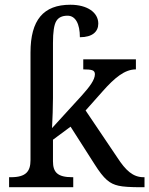

<svg xmlns="http://www.w3.org/2000/svg" viewBox="-20 -785 626 805"><path d="M202.1 -374V-605C202.1 -650.4 206.5 -680.7 215.8 -696.3C224.6 -711.4 240.2 -719.2 263.2 -719.2C296.4 -719.2 314.9 -685.5 314.9 -628.9C368.2 -628.9 392.1 -652.8 392.1 -686C392.1 -732.4 346.7 -765.1 274.9 -765.1C162.1 -765.1 107.9 -701.2 107.9 -564.9V-113.8C107.9 -66.4 88.9 -42 25.9 -42H18.1V0H287.1V-42H283.2C220.2 -42 202.1 -63.5 202.1 -108.9V-199.2L275.9 -253.9L376 -97.2C417 -32.2 440.4 -14.6 477.1 -6.3C495.1 -2 526.9 0 571.8 0H585.9V-42H582C537.1 -42 506.8 -70.8 472.2 -124L338.9 -321.8L409.2 -400.9C461.4 -460 503.4 -494.1 549.8 -494.1V-536.1H329.1V-494.1C346.2 -494.1 358.4 -493.2 366.2 -490.7C374 -488.3 377.9 -482.4 377.9 -474.1C377.9 -450.2 356 -421.4 323.2 -384.8L198.2 -248C200.2 -291.5 202.1 -335 202.1 -374Z"/></svg>

Font: The Erased English
Style: Regular
Weight: 400
Designer: Monotype Design team + ligartures altered by 180 Amsterdam
Foundry: Monotype Imaging Inc.
Version: Version 1.030;Glyphs 3.1.2 (3151)